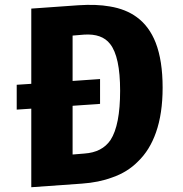

<svg xmlns="http://www.w3.org/2000/svg" viewBox="-20 -766 768 804"><path d="M308 -744Q384 -749 440 -739Q507 -728 553 -694Q605 -656 632 -587Q661 -512 661 -399Q661 -290 633 -211Q607 -137 558 -90Q514 -45 450 -23Q394 -2 322 3L111 18V-311L50 -307V-411L111 -415V-730ZM333 -123Q408 -128 443 -180Q483 -242 483 -386Q483 -529 441 -582Q407 -626 332 -621L284 -617V-427L399 -435V-331L284 -323V-119Z"/></svg>

Font: Xiangcui Wave Sans Xiangcui Wave Sans
Style: Regular
Weight: 800
Width: 3
Version: Version 0.920;March 28, 2024;FontCreator 14.0.0.2814 64-bit